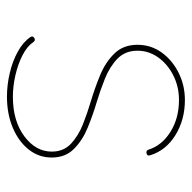

<svg xmlns="http://www.w3.org/2000/svg" viewBox="-20 -518 539 538"><g transform="rotate(90 249.0 -248.5)"><path d="M409.2 -390.1Q401.4 -388.2 398.9 -395.5Q387.2 -433.1 349.1 -457Q311 -481 259.8 -481Q221.7 -481 190.2 -464.8Q158.7 -448.7 140.1 -422.4Q121.6 -396 121.6 -364.7Q121.6 -330.1 144.3 -308.3Q167 -286.6 200.7 -273.2Q234.4 -259.8 267.1 -250Q300.3 -240.2 335.9 -225.8Q371.6 -211.4 396.2 -187.3Q420.9 -163.1 420.9 -124.5Q420.9 -87.9 398.2 -59.6Q375.5 -31.2 336.9 -15.1Q298.3 1 250.5 1Q217.8 1 184.3 -6.8Q150.9 -14.6 124 -29.5Q97.2 -44.4 83.5 -64.5Q79.1 -70.8 85.4 -75.2Q92.3 -80.1 97.2 -73.2Q108.9 -55.7 134 -42.7Q159.2 -29.8 190.2 -22.7Q221.2 -15.6 250.5 -15.6Q318.4 -15.6 361.3 -47.6Q404.3 -79.6 404.3 -124.5Q404.3 -157.7 382.1 -178.5Q359.9 -199.2 326.9 -212.2Q293.9 -225.1 262.2 -234.4Q228 -244.6 191.4 -259.5Q154.8 -274.4 129.9 -299.6Q105 -324.7 105 -364.7Q105 -401.9 126.2 -431.9Q147.5 -461.9 182.9 -479.7Q218.3 -497.6 259.8 -497.6Q314.9 -497.6 357.9 -471.2Q400.9 -444.8 414.6 -400.4Q417.5 -392.1 409.2 -390.1Z"/></g></svg>

Font: Mikhak-FD Thin
Style: Regular
Weight: 100
Designer: Amin Abedi
Version: Version 3.2